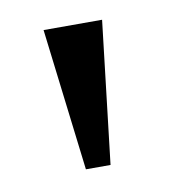

<svg xmlns="http://www.w3.org/2000/svg" viewBox="-42 -752 274 307"><g transform="rotate(-10 95.0 -598.5)"><path d="M75 -483 47 -714H142L115 -483Z"/></g></svg>

Font: Noto Serif Khmer ExtraCondensed
Style: Regular
Weight: 400
Width: 2
Designer: Danh Hong and the Monotype Design Team
Foundry: Monotype Imaging Inc.
Version: Version 2.004